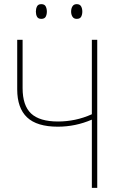

<svg xmlns="http://www.w3.org/2000/svg" viewBox="-20 -906 570 926"><path d="M423 0V-329Q344 -295 259 -295Q158 -295 110.5 -340Q63 -385 63 -475V-714H89V-481Q89 -397 130 -358.5Q171 -320 260 -320Q301 -320 342 -328.5Q383 -337 423 -355V-714H449V0ZM350 -815Q336 -815 329.5 -825.5Q323 -836 323 -850Q323 -865 329.5 -875.5Q336 -886 350 -886Q365 -886 371 -875.5Q377 -865 377 -850Q377 -836 371.5 -825.5Q366 -815 350 -815ZM179 -815Q164 -815 158.5 -825.5Q153 -836 153 -850Q153 -864 158.5 -875Q164 -886 179 -886Q195 -886 200.5 -875Q206 -864 206 -850Q206 -836 200.5 -825.5Q195 -815 179 -815Z"/></svg>

Font: Noto Sans Mono Condensed Thin
Style: Regular
Weight: 100
Width: 3
Designer: Monotype Design Team
Foundry: Monotype Imaging Inc.
Version: Version 2.014; ttfautohint (v1.8.4.7-5d5b)